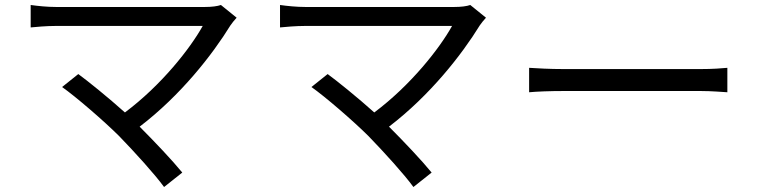

<svg xmlns="http://www.w3.org/2000/svg" viewBox="-20 -705 3040 770"><path d="M458 -159C521 -94 601 -6 638 45L711 -13C671 -62 600 -137 540 -197C705 -323 832 -486 904 -603C910 -612 919 -623 929 -634L866 -685C852 -680 829 -677 801 -677C701 -677 256 -677 205 -677C170 -677 131 -681 103 -685V-595C123 -597 166 -601 205 -601C263 -601 704 -601 793 -601C743 -511 628 -364 481 -254C413 -315 331 -381 294 -408L229 -356C282 -319 398 -219 458 -159Z M1458 -159C1521 -94 1601 -6 1638 45L1711 -13C1671 -62 1600 -137 1540 -197C1705 -323 1832 -486 1904 -603C1910 -612 1919 -623 1929 -634L1866 -685C1852 -680 1829 -677 1801 -677C1701 -677 1256 -677 1205 -677C1170 -677 1131 -681 1103 -685V-595C1123 -597 1166 -601 1205 -601C1263 -601 1704 -601 1793 -601C1743 -511 1628 -364 1481 -254C1413 -315 1331 -381 1294 -408L1229 -356C1282 -319 1398 -219 1458 -159Z M2102 -433V-335C2133 -338 2186 -340 2241 -340C2316 -340 2715 -340 2790 -340C2835 -340 2877 -336 2897 -335V-433C2875 -431 2839 -428 2789 -428C2715 -428 2315 -428 2241 -428C2185 -428 2132 -431 2102 -433Z"/></svg>

Font: Source Han Sans KR
Style: Regular
Weight: 400
Designer: Ryoko NISHIZUKA 西塚涼子 (kana, bopomofo & ideographs); Paul D. Hunt (Latin, Greek & Cyrillic); Sandoll Communications 산돌커뮤니
Foundry: Adobe
Version: Version 2.004;hotconv 1.0.118;makeotfexe 2.5.65603